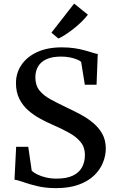

<svg xmlns="http://www.w3.org/2000/svg" viewBox="-20 -1008 627 1040"><path d="M284 11Q226.5 11 181.8 0.2Q137 -10.5 106 -21.8Q75 -33 58.5 -34.5L67.5 -213H133L152 -82.5Q163 -72.5 182.8 -62.8Q202.5 -53 229 -46.8Q255.5 -40.5 286.5 -40.5Q341 -40.5 374.8 -56.8Q408.5 -73 424.2 -102Q440 -131 440 -169Q440 -210 416.8 -238.5Q393.5 -267 353.8 -289Q314 -311 263.5 -333Q233 -346 198.8 -364.5Q164.5 -383 134.2 -409Q104 -435 85.2 -471.8Q66.5 -508.5 66.5 -558Q66.5 -612.5 96 -656.2Q125.5 -700 181 -725.8Q236.5 -751.5 315 -751.5Q352.5 -751.5 383.5 -746.8Q414.5 -742 439 -735.2Q463.5 -728.5 481.2 -722.8Q499 -717 509.5 -715.5L503 -549H439.5L419.5 -673Q413.5 -679 398 -685.5Q382.5 -692 360.2 -696.8Q338 -701.5 311 -701.5Q264 -701.5 233.2 -688Q202.5 -674.5 187 -649.2Q171.5 -624 171.5 -589Q171.5 -545.5 194.2 -517.5Q217 -489.5 256.8 -468.2Q296.5 -447 346.5 -423Q381 -407 417.2 -387.5Q453.5 -368 484.2 -342.5Q515 -317 534 -283Q553 -249 553 -203Q553 -165 537.5 -126.8Q522 -88.5 489.8 -57.5Q457.5 -26.5 406.5 -7.8Q355.5 11 284 11ZM296 -799.5 258.5 -831 381.5 -988.5 456 -928.5Q443 -911 423.5 -891.8Q404 -872.5 381.8 -854.8Q359.5 -837 337.5 -822.5Q315.5 -808 297 -799.5Z"/></svg>

Font: Merriweather 36pt Medium
Style: Regular
Weight: 500
Version: Version 2.100